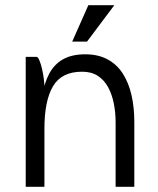

<svg xmlns="http://www.w3.org/2000/svg" viewBox="-20 -719 608 739"><path d="M320 -699H420L315 -559H258ZM425 0V-249H497V0ZM425 -249Q425 -286 418 -321Q411 -356 396 -383.5Q381 -411 356.5 -427Q332 -443 296 -443Q217 -443 184 -387Q151 -331 151 -224Q151 -224 142 -224Q133 -224 133 -224Q133 -292 141.5 -345.5Q150 -399 169.5 -435.5Q189 -472 223 -491Q257 -510 308 -510Q358 -510 394 -490.5Q430 -471 452.5 -436Q475 -401 486 -353.5Q497 -306 497 -249ZM79 0V-500H121Q126 -500 131.5 -487Q137 -474 141.5 -455Q146 -436 148.5 -416.5Q151 -397 151 -385V0Z"/></svg>

Font: Haskoy
Style: Regular
Weight: 400
Designer: Ertekin Erdin
Foundry: Ertekin Erdin
Version: Version 1.500